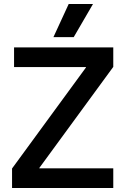

<svg xmlns="http://www.w3.org/2000/svg" viewBox="-20 -936 624 956"><path d="M40 -97 408 -600V-602H50V-700H544V-603L176 -100V-98H544V0H40ZM322 -916H443L347 -751H246Z"/></svg>

Font: Chakra Petch SemiBold
Style: Regular
Weight: 600
Designer: Katatrad Aksorn Co.,Ltd.
Foundry: Cadson Demak Co.,Ltd.
Version: Version 1.000; ttfautohint (v1.6)